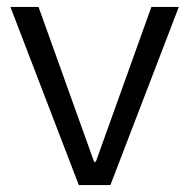

<svg xmlns="http://www.w3.org/2000/svg" viewBox="-20 -533 545 553"><path d="M207 0 10 -513H91L251 -67H256L416 -513H495L298 0Z"/></svg>

Font: Bricolage Grotesque 48pt Condensed ExtraBold Light
Style: Regular
Weight: 300
Version: Version 1.000;gftools[0.9.30]